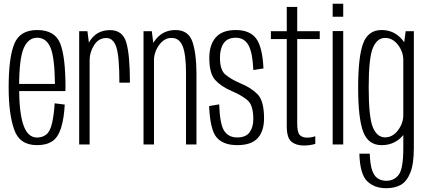

<svg xmlns="http://www.w3.org/2000/svg" viewBox="-20 -760 2238 1010"><path d="M175 3.5V-36.5Q126 -36.5 103.5 -101.5Q80.5 -166 80.5 -300Q80.5 -451 104.5 -506Q128.5 -561.5 175.5 -561.5Q224.5 -561.5 246.5 -507.5Q267.5 -455 269 -318.5H73V-281H324Q324.5 -291 324.5 -301Q324.5 -459.5 297 -531Q268.5 -602 175.5 -602Q85 -602 55.5 -530Q25.5 -457.5 25.5 -300Q25.5 -161.5 54.5 -78.5Q82.5 3.5 175 3.5ZM175 -36.5V3.5Q224.5 3.5 255 -17Q285.5 -37 301.5 -88Q317 -138.5 320.5 -210L267.5 -216.5Q264.5 -161.5 254.5 -115Q244.5 -69 223.5 -52.5Q202.5 -36.5 175 -36.5Z M608 -325H663.5Q663.5 -470.5 644.5 -536Q625.5 -601.5 559 -601.5Q500 -601.5 465.2 -561.2Q430.5 -521 430.5 -462L451.5 -444.5Q451.5 -485 475 -522.5Q498.5 -560 539.5 -560Q576.5 -560 592.2 -511Q608 -462 608 -325ZM396.5 0H451.5V-504.5L440 -596H396.5Z M735 0H790V-505.5L778.5 -596H735ZM958.5 0H1013.5V-371Q1013.5 -477 992.5 -539.5Q971.5 -602 903 -602Q841 -602 802.2 -556.2Q763.5 -510.5 763.5 -453.5L789 -433.5Q789 -484 816.2 -522.2Q843.5 -560.5 882.5 -560.5Q923.5 -560.5 941 -516.8Q958.5 -473 958.5 -375Z M1228 3.5Q1301.5 3.5 1335.2 -33Q1369 -69.5 1369 -137.5Q1369 -229.5 1334.8 -264.2Q1300.5 -299 1244 -322Q1193 -344 1165 -368.2Q1137 -392.5 1137 -456.5Q1137 -504.5 1157 -533Q1177 -561.5 1220 -561.5Q1266 -561.5 1287.5 -521.5Q1309 -481.5 1312.5 -391.5L1366 -400Q1360.5 -514 1327 -558Q1293.5 -602 1220.5 -602Q1149 -602 1115 -563Q1081 -524 1081 -456Q1081 -373.5 1112 -339.2Q1143 -305 1200 -280.5Q1252 -258.5 1282.2 -232.5Q1312.5 -206.5 1312.5 -133Q1312.5 -90.5 1292.8 -63.8Q1273 -37 1228 -37Q1182 -37 1159.2 -72Q1136.5 -107 1133 -211L1080 -202Q1085.5 -75.5 1120.5 -36Q1155.5 3.5 1228 3.5Z M1577.5 5.5Q1609.5 5.5 1638.5 -3V-43.5Q1618 -36 1596 -36Q1570.5 -36 1557 -49.8Q1543.5 -63.5 1543.5 -110.5V-554.5H1662V-596H1543.5V-723.5H1488.5V-596H1405V-554.5H1488.5V-96Q1488.5 -35 1513 -14.8Q1537.5 5.5 1577.5 5.5Z M1730 0H1785.5V-596.5H1730ZM1730 -740.5V-672H1785.5V-740.5Z M2011 230Q2057 230 2088.2 212.5Q2119.5 195 2138.2 149Q2157 103 2157 18.5V-596H2114L2101.5 -502V21Q2101.5 126.5 2077.8 158.8Q2054 191 2012 191Q1986 191 1966.8 178.2Q1947.5 165.5 1937.2 134.8Q1927 104 1925 48.5H1870.5Q1873.5 155.5 1911.2 192.8Q1949 230 2011 230ZM1987.5 3.5Q2046 3.5 2086.2 -33.5Q2126.5 -70.5 2126.5 -119.5L2101.5 -154.5Q2101.5 -111.5 2073.5 -74.5Q2045.5 -37.5 2006 -37.5Q1963.5 -37.5 1941.5 -90Q1919.5 -142.5 1919.5 -299Q1919.5 -455.5 1941.5 -508Q1963.5 -560.5 2006 -560.5Q2045.5 -560.5 2073.5 -524Q2101.5 -487.5 2101.5 -445L2125.5 -477Q2125.5 -522.5 2085.8 -562.2Q2046 -602 1987 -602Q1916.5 -602 1890.2 -531.5Q1864 -461 1864 -299Q1864 -138 1890.5 -67.2Q1917 3.5 1987.5 3.5Z"/></svg>

Font: Anybody Condensed Light
Style: Regular
Weight: 300
Width: 3
Designer: Tyler Finck
Foundry: Etcetera Type Company
Version: Version 1.113;gftools[0.9.25]